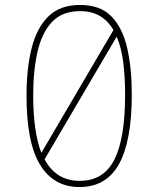

<svg xmlns="http://www.w3.org/2000/svg" viewBox="-20 -745 640 775"><path d="M301 10Q197 10 142 -79.5Q87 -169 87 -359Q87 -467 107.5 -549.5Q128 -632 175 -678.5Q222 -725 303 -725Q385 -725 430 -678.5Q475 -632 493.5 -550.5Q512 -469 512 -365Q512 -176 460.5 -83Q409 10 301 10ZM114 -360Q114 -212 147 -128L438 -624Q417 -660 384 -680Q351 -700 303 -700Q231 -700 190 -656.5Q149 -613 131.5 -536.5Q114 -460 114 -360ZM302 -15Q398 -15 441.5 -100.5Q485 -186 485 -363Q485 -434 477.5 -493.5Q470 -553 451 -597L160 -102Q206 -15 302 -15Z"/></svg>

Font: Noto Sans Mono Thin
Style: Regular
Weight: 100
Designer: Monotype Design Team
Foundry: Monotype Imaging Inc.
Version: Version 2.014